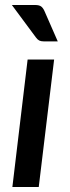

<svg xmlns="http://www.w3.org/2000/svg" viewBox="-20 -748 278 768"><path d="M196.5 -510 135 0H29.5L90.5 -510ZM120.5 -728Q137 -728 144.8 -722Q152.5 -716 158 -703.5L211 -582.5H154.5Q143.5 -582.5 136.8 -586Q130 -589.5 123.5 -598.5L27.5 -728Z"/></svg>

Font: Lato 2
Style: Italic
Weight: 600
Italic angle: -7°
Designer: Lukasz Dziedzic with Adam Twardoch and Botio Nikoltchev
Foundry: tyPoland Lukasz Dziedzic
Version: Version 2.015; 2015-08-06; http://www.latofonts.com/